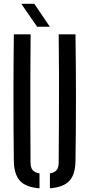

<svg xmlns="http://www.w3.org/2000/svg" viewBox="-20 -980 468 1006"><path d="M52.5 -137Q50.5 -304 50.5 -468.8Q50.5 -633.5 52.5 -800H140.5Q139.5 -689 139 -577Q138.5 -465 139 -352.8Q139.5 -240.5 140 -129Q140 -103 150.5 -89.5Q161 -76 187 -71.5V6.5Q116 1.5 84.8 -32.5Q53.5 -66.5 52.5 -137ZM241.5 6.5V-71.5Q267 -76 277.2 -89.5Q287.5 -103 287.5 -129Q288 -240.5 288.8 -352.8Q289.5 -465 289.2 -577Q289 -689 287.5 -800H375.5Q378 -633.5 378 -468.8Q378 -304 375.5 -137Q375 -66.5 343.5 -32.5Q312 1.5 241.5 6.5ZM174.5 -840 91.5 -960H160L241 -840Z"/></svg>

Font: Big Shoulders Stencil Text Thin Medium
Style: Regular
Weight: 500
Version: Version 2.001